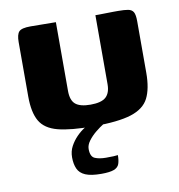

<svg xmlns="http://www.w3.org/2000/svg" viewBox="-70 -464 663 713"><g transform="rotate(-10 261.5 -107.5)"><path d="M187 -399V-140Q187 -104 204.5 -89.5Q222 -75 261 -75Q302 -75 319 -90.5Q336 -106 336 -139V-399Q337 -399 349 -399Q361 -399 376.5 -399.5Q392 -400 405.5 -400Q419 -400 422 -400Q445 -400 459 -397.5Q473 -395 479 -385Q485 -375 485 -350V-156Q485 -96 467 -60.5Q449 -25 400 -9.5Q351 6 258 6Q172 6 124 -6.5Q76 -19 57 -52Q38 -85 38 -145V-350Q38 -379 48 -389.5Q58 -400 91 -400Q115 -400 139 -399.5Q163 -399 187 -399ZM256 185Q217 185 196 176Q175 167 167 149Q159 131 159 106Q159 83 169 64.5Q179 46 193.5 31Q208 16 224 6Q240 -4 252 -9H320Q312 -6 296.5 3.5Q281 13 264.5 26.5Q248 40 236.5 55.5Q225 71 225 86Q225 115 241.5 122Q258 129 283 129Q303 129 311.5 128.5Q320 128 323 127.5Q326 127 328 127Q328 147 323.5 160Q319 173 303.5 179Q288 185 256 185Z"/></g></svg>

Font: Genos
Style: Bold
Weight: 700
Designer: Robert E. Leuschke
Foundry: Robert E. Leuschke
Version: Version 1.010